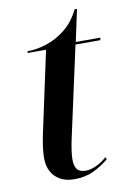

<svg xmlns="http://www.w3.org/2000/svg" viewBox="-79 -717 524 777"><g transform="rotate(-10 183.0 -328.5)"><path d="M163 10Q115 10 86 -18Q57 -46 57 -96Q57 -134 69 -191L141 -526H65L66 -533Q104 -533 145.5 -546.5Q187 -560 223.5 -589.5Q260 -619 283 -667H293L265 -536H366L364 -526H262L182 -160Q169 -101 169 -70Q169 -43 179.5 -29.5Q190 -16 215 -16Q235 -16 258.5 -27Q282 -38 302 -56L306 -47Q276 -22 242 -6Q208 10 163 10Z"/></g></svg>

Font: Noto Serif Display Condensed SemiBold
Style: Italic
Weight: 600
Width: 3
Italic angle: -12°
Designer: Monotype Design Team
Foundry: Monotype Imaging Inc.
Version: Version 2.009